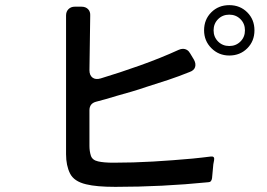

<svg xmlns="http://www.w3.org/2000/svg" viewBox="-20 -755 1040 747"><path d="M872 -539Q831 -539 802.5 -567.5Q774 -596 774 -637Q774 -679 802 -707Q830 -735 872 -735Q914 -735 942 -707Q970 -679 970 -637Q970 -595 942 -567Q914 -539 872 -539ZM429 -28Q355 -28 315 -38Q268 -49 252.5 -80Q237 -111 237 -155V-695Q237 -710 246.5 -719.5Q256 -729 271 -729H297Q313 -729 322.5 -719.5Q332 -710 331 -694L328 -482Q328 -462 340 -453Q352 -444 372 -450Q445 -472 525 -500.5Q605 -529 675 -561Q680 -563 683.5 -564Q687 -565 691 -565Q710 -565 720 -547L735 -522Q743 -507 739 -494Q735 -481 718 -475Q676 -458 634 -444Q592 -430 550 -417Q521 -407 492 -398.5Q463 -390 434 -382Q412 -375 392 -369.5Q372 -364 353 -359Q328 -352 328 -326V-187Q328 -167 333.5 -149.5Q339 -132 362 -127Q384 -122 421 -122Q499 -122 575.5 -126.5Q652 -131 729 -138Q749 -140 766.5 -142Q784 -144 800 -146Q816 -148 813 -132L810 -116L805 -62Q803 -46 790 -46Q610 -28 429 -28ZM872 -576Q898 -576 915.5 -593.5Q933 -611 933 -637Q933 -663 915.5 -680.5Q898 -698 872 -698Q846 -698 828.5 -680.5Q811 -663 811 -637Q811 -611 828.5 -593.5Q846 -576 872 -576Z"/></svg>

Font: Higure Gothic Medium
Style: Regular
Weight: 500
Designer: Yoshimichi Ohira
Foundry: Positype
Version: Version 1.000